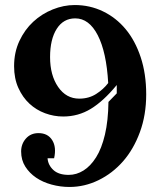

<svg xmlns="http://www.w3.org/2000/svg" viewBox="-20 -732 641 763"><path d="M561 -357Q561 -275 536 -207Q511 -139 469 -91Q427 -43 371.5 -16Q316 11 256 11Q220 11 185 1.5Q150 -8 123.5 -26Q97 -44 80.5 -70Q64 -96 64 -130Q64 -160 83 -181.5Q102 -203 133 -203Q170 -203 187.5 -175Q205 -147 195 -103H169Q171 -76 192 -56.5Q213 -37 253 -37Q284 -37 312 -54.5Q340 -72 362 -107Q384 -142 397 -197Q410 -252 411 -327L444 -361V-394L443 -393Q391 -330 341 -299.5Q291 -269 231 -269Q194 -269 159 -282Q124 -295 97 -320Q70 -345 53 -382.5Q36 -420 36 -469Q36 -524 57 -569Q78 -614 112 -645.5Q146 -677 189.5 -694.5Q233 -712 277 -712Q337 -712 389 -687Q441 -662 479 -616.5Q517 -571 539 -505Q561 -439 561 -357ZM179 -505Q179 -433 211 -386.5Q243 -340 295 -340Q333 -340 362 -358.5Q391 -377 410 -402Q403 -525 368.5 -592Q334 -659 279 -659Q232 -659 205.5 -617.5Q179 -576 179 -505Z"/></svg>

Font: Redaction
Style: Bold
Weight: 700
Designer: Jeremy Mickel / Forest Young
Foundry: MCKL
Version: Version 2.001; Redaction Bold